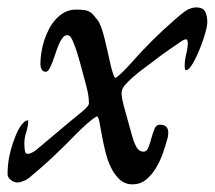

<svg xmlns="http://www.w3.org/2000/svg" viewBox="-34 -492 575 514"><path d="M225.6 -180.7Q219.7 -177.7 212.2 -171.9Q204.6 -166 197 -159.2Q189.5 -152.3 182.1 -145.3Q174.8 -138.2 169.4 -132.8Q153.3 -116.2 138.7 -101.8Q124 -87.4 109.4 -73.5Q94.7 -59.6 78.6 -45.4Q62.5 -31.2 43 -15.1Q36.1 -9.8 27.1 -6.6Q18.1 -3.4 12.7 -3.4Q3.4 -3.4 -5.1 -10.3Q-13.7 -17.1 -13.7 -25.4Q-13.7 -46.4 -10.3 -66.9Q-6.8 -87.4 1.5 -111.3Q4.9 -121.6 9.3 -132.1Q13.7 -142.6 18.8 -150.9Q23.9 -159.2 29.8 -164.6Q35.6 -169.9 41.5 -169.9Q41.5 -154.3 36.4 -138.7Q31.2 -123 31.2 -108.9Q31.2 -98.1 32.5 -89.1Q33.7 -80.1 40.5 -80.1Q44.4 -80.1 50.8 -83Q57.1 -85.9 62.5 -90.3Q74.7 -100.6 91.1 -114.3Q107.4 -127.9 124.5 -142.3Q141.6 -156.7 158.4 -170.7Q175.3 -184.6 189 -195.8Q196.8 -202.6 200.4 -207.5Q204.1 -212.4 204.1 -214.4Q204.1 -228.5 201.7 -241.5Q199.2 -254.4 194.3 -272Q190.4 -286.1 187 -299.3Q183.6 -312.5 179.9 -325.7Q176.3 -338.9 172.1 -352.1Q168 -365.2 162.1 -379.4Q160.2 -384.8 156 -391.4Q151.9 -397.9 146 -397.9Q139.2 -397.9 133.5 -390.6Q127.9 -383.3 123.3 -372.6Q118.7 -361.8 114.5 -348.9Q110.4 -335.9 106.2 -325.2Q102.1 -314.5 97.7 -307.1Q93.3 -299.8 87.9 -299.8Q82 -299.8 78.1 -305.4Q74.2 -311 74.2 -321.8Q74.2 -335.4 76.7 -351.3Q79.1 -367.2 84.2 -383.3Q89.4 -399.4 97.2 -414.3Q105 -429.2 115.7 -440.9Q126.5 -452.6 139.9 -459.5Q153.3 -466.3 169.4 -466.3Q183.1 -466.3 191.4 -465.1Q199.7 -463.9 205.3 -460.9Q210.9 -458 215.6 -452.6Q220.2 -447.3 227.1 -438.5Q232.4 -431.6 237.3 -418Q242.2 -404.3 246.3 -387.5Q250.5 -370.6 254.4 -352.8Q258.3 -335 261.7 -320.1Q265.1 -305.2 268.6 -294.9Q272 -284.7 275.4 -283.2Q285.6 -290.5 295.7 -300.5Q305.7 -310.5 315.2 -321Q324.7 -331.5 334 -342Q343.3 -352.5 352.1 -361.3Q362.3 -372.1 375.7 -385.5Q389.2 -398.9 403.8 -412.4Q418.5 -425.8 433.1 -438.7Q447.8 -451.7 460.9 -461.4Q467.8 -466.8 476.3 -469.5Q484.9 -472.2 490.7 -472.2Q509.3 -472.2 515.1 -461.2Q521 -450.2 521 -431.6Q521 -426.3 518.3 -414.6Q515.6 -402.8 511 -388.7Q506.3 -374.5 500.2 -359.6Q494.1 -344.7 487.8 -332.3Q481.4 -319.8 475.3 -312Q469.2 -304.2 463.9 -304.2Q461.4 -304.2 460.9 -308.3Q460.4 -312.5 460.4 -315.9Q460.4 -330.6 464.6 -347.4Q468.8 -364.3 468.8 -378.4Q468.8 -380.4 467.8 -383.5Q466.8 -386.7 464.4 -386.7Q462.4 -386.7 460.7 -386.2Q459 -385.7 454.1 -383.3Q431.2 -367.7 411.6 -354Q392.1 -340.3 371.6 -324.2Q365.7 -319.8 356.7 -313.2Q347.7 -306.6 338.1 -299.1Q328.6 -291.5 319.3 -283.2Q310.1 -274.9 303.2 -267.1Q291.5 -255.4 291.5 -242.7Q291.5 -234.4 293.5 -225.6Q295.4 -216.8 297.4 -208.5L319.3 -129.4Q325.7 -106.9 332.5 -96.4Q339.4 -85.9 350.6 -85.9Q358.9 -85.9 363.3 -97.2Q367.7 -108.4 371.3 -122.1Q375 -135.7 379.6 -147Q384.3 -158.2 393.6 -158.2Q406.2 -158.2 411.4 -152.3Q416.5 -146.5 416.5 -136.7Q416.5 -132.8 415.8 -127.7Q415 -122.6 413.1 -117.2Q408.7 -100.1 401.1 -79.3Q393.6 -58.6 382.6 -40.8Q371.6 -22.9 356.4 -10.7Q341.3 1.5 320.8 1.5Q300.3 1.5 286.1 -11.7Q272 -24.9 262.7 -44.4Q253.4 -64 247.8 -87.4Q242.2 -110.8 238.5 -130.9Q234.9 -150.9 232.2 -165Q229.5 -179.2 225.6 -180.7Z"/></svg>

Font: IM FELL French Canon
Style: Italic
Weight: 400
Italic angle: -17°
Designer: Igino Marini
Foundry: Igino Marini
Version: 3.00